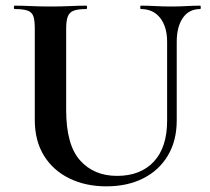

<svg xmlns="http://www.w3.org/2000/svg" viewBox="-20 -645 743 679"><path d="M571 -497Q571 -550 546.5 -581.5Q522 -613 478 -613Q476 -613 476 -619Q476 -625 478 -625Q503 -625 529.5 -623.5Q556 -622 587 -622Q614 -622 640 -623.5Q666 -625 688 -625Q690 -625 690 -619Q690 -613 688 -613Q648 -613 626.5 -581.5Q605 -550 605 -497V-219Q605 -148 574 -95.5Q543 -43 487 -14.5Q431 14 356 14Q283 14 225.5 -14Q168 -42 135.5 -94.5Q103 -147 103 -221V-544Q103 -573 98 -587.5Q93 -602 77.5 -607.5Q62 -613 32 -613Q29 -613 29 -619Q29 -625 32 -625Q58 -625 90 -623.5Q122 -622 158 -622Q196 -622 228 -623.5Q260 -625 285 -625Q288 -625 288 -619Q288 -613 285 -613Q255 -613 240 -607Q225 -601 219.5 -586Q214 -571 214 -542V-256Q214 -133 263 -78Q312 -23 394 -23Q477 -23 524 -73.5Q571 -124 571 -218Z"/></svg>

Font: Cormorant Garamond Light
Style: Bold
Weight: 700
Version: Version 4.001